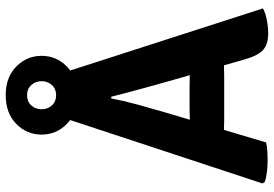

<svg xmlns="http://www.w3.org/2000/svg" viewBox="-164 -789 962 674"><g transform="rotate(-90 317.0 -452.0)"><path d="M233.5 -689.5H405.5L624.5 -10Q608.5 -1 583.5 3.8Q558.5 8.5 536.5 8.5Q500.5 8.5 480 -8.2Q459.5 -25 445.5 -74L369 -340.5Q357 -383 341.8 -438.5Q326.5 -494 314.5 -542.5H308.5Q301 -502 286.8 -449.8Q272.5 -397.5 261 -358.5L154 1Q140 4.5 123.5 5.5Q107 6.5 89.5 6.5Q72 6.5 50.5 4Q29 1.5 15.5 -3.5L10 -11.5ZM240.5 -146Q233.5 -146 223.5 -146.2Q213.5 -146.5 203.8 -146.8Q194 -147 187 -147H107.5L154.5 -266.5H224Q231 -266.5 240.5 -266.8Q250 -267 259.5 -267.2Q269 -267.5 275.5 -267.5H352Q359 -267.5 368.5 -267.2Q378 -267 387.5 -266.8Q397 -266.5 404 -266.5H476L514.5 -147H435.5Q428.5 -147 418.5 -146.8Q408.5 -146.5 398.8 -146.2Q389 -146 382 -146ZM181.5 -787Q181.5 -839 219.2 -876Q257 -913 320 -913Q382.5 -913 420.2 -876Q458 -839 458 -787Q458 -735 420.2 -698Q382.5 -661 320 -661Q257 -661 219.2 -698Q181.5 -735 181.5 -787ZM270.5 -787Q270.5 -765.5 284 -750.8Q297.5 -736 320 -736Q342 -736 355.5 -750.8Q369 -765.5 369 -787Q369 -808.5 355.5 -823.2Q342 -838 320 -838Q297.5 -838 284 -823.2Q270.5 -808.5 270.5 -787Z"/></g></svg>

Font: Signika Negative
Style: Bold
Weight: 700
Designer: Anna Giedry
Foundry: Anna Giedry
Version: Version 2.001